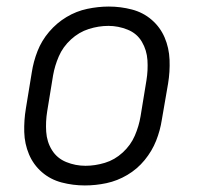

<svg xmlns="http://www.w3.org/2000/svg" viewBox="-20 -558 616 586"><path d="M239 8Q272 8 305 1Q338 -6 368.5 -24Q399 -42 421.5 -69.5Q444 -97 456.5 -128.5Q469 -160 474 -193L493 -303Q499 -339 497.5 -375.5Q496 -412 482.5 -443.5Q469 -475 443 -497.5Q417 -520 382.5 -529Q348 -538 312 -538Q280 -538 246.5 -531Q213 -524 183 -506Q153 -488 130 -461Q107 -434 94.5 -402Q82 -370 77 -337L59 -227Q53 -191 54 -155Q55 -119 68.5 -87Q82 -55 108 -32.5Q134 -10 168.5 -1Q203 8 239 8ZM241 -52Q210 -52 182 -63.5Q154 -75 138.5 -100Q123 -125 121 -156Q119 -187 124 -218L142 -328Q147 -357 159.5 -386Q172 -415 196.5 -437.5Q221 -460 251 -469.5Q281 -479 311 -479Q341 -479 369.5 -467.5Q398 -456 413 -430.5Q428 -405 430 -374.5Q432 -344 427 -313L409 -203Q404 -173 391.5 -144Q379 -115 354.5 -92.5Q330 -70 300 -61Q270 -52 241 -52Z"/></svg>

Font: Iosevka Sparkle Light Oblique
Style: Regular
Weight: 300
Italic angle: -9°
Designer: Belleve Invis
Foundry: Belleve Invis
Version: Version 4.5.0; ttfautohint (v1.8.3)